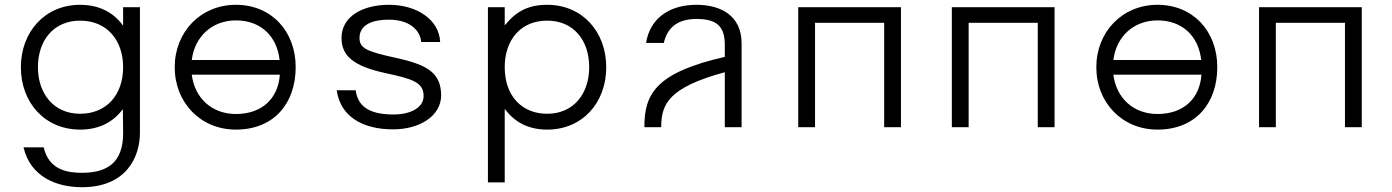

<svg xmlns="http://www.w3.org/2000/svg" viewBox="-20 -530 5800 800"><path d="M67 -250C67 -102 167 10 314 10C398 10 454 -25 492 -75L493 23C494 148 426 190 322 190C260 190 184 178 162 84H78C107 207 215 250 322 250C504 250 563 127 563 23V-500H493V-423C448 -485 384 -510 314 -510C167 -510 67 -397 67 -250ZM138 -250C138 -361 203 -444 314 -444C426 -444 493 -362 493 -250C493 -133 422 -56 314 -56C202 -56 138 -142 138 -250Z M708 -250C708 -103 815 10 963 10C1122 10 1212 -100 1212 -250C1212 -401 1110 -510 963 -510C816 -510 708 -397 708 -250ZM779 -219H1146C1139 -117 1069 -55 963 -55C862 -55 791 -122 779 -219ZM779 -280C791 -377 863 -445 963 -445C1066 -445 1134 -380 1145 -280Z M1601 -510C1490 -510 1403 -461 1403 -372C1403 -296 1454 -254 1588 -225C1699 -201 1745 -187 1745 -130C1745 -81 1690 -53 1620 -53C1533 -53 1472 -77 1462 -154H1383C1398 -45 1490 9 1618 9C1730 9 1818 -48 1818 -132C1818 -225 1763 -260 1629 -289C1506 -316 1478 -329 1478 -372C1478 -421 1521 -448 1601 -448C1681 -448 1730 -409 1735 -355H1814C1810 -448 1717 -510 1601 -510Z M2260 -510C2174 -510 2126 -477 2083 -424V-500H2013V230H2083V-76C2121 -26 2175 10 2260 10C2407 10 2506 -102 2506 -250C2506 -397 2407 -510 2260 -510ZM2083 -250C2083 -362 2148 -444 2260 -444C2371 -444 2435 -361 2435 -250C2435 -142 2372 -56 2260 -56C2152 -56 2083 -133 2083 -250Z M2672 -351H2746C2759 -409 2797 -451 2882 -451C2963 -451 3000 -423 3000 -344V-293C2715 -228 2664 -140 2665 0H2735C2735 -97 2767 -166 3000 -229V0H3070V-349C3070 -466 2982 -510 2882 -510C2764 -510 2687 -449 2672 -351Z M3734 -500H3306V0H3376V-435H3664V0H3734Z M4374 -500H3946V0H4016V-435H4304V0H4374Z M4548 -250C4548 -103 4655 10 4803 10C4962 10 5052 -100 5052 -250C5052 -401 4950 -510 4803 -510C4656 -510 4548 -397 4548 -250ZM4619 -219H4986C4979 -117 4909 -55 4803 -55C4702 -55 4631 -122 4619 -219ZM4619 -280C4631 -377 4703 -445 4803 -445C4906 -445 4974 -380 4985 -280Z M5654 -500H5226V0H5296V-435H5584V0H5654Z"/></svg>

Font: altertype_V2
Style: Regular
Weight: 400
Designer: Simon Renaud
Version: Version 2.001;Glyphs 3.1.2 (3151)